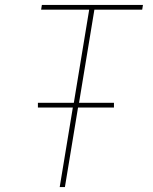

<svg xmlns="http://www.w3.org/2000/svg" viewBox="-20 -755 616 775"><path d="M221 0H242L295 -321H440V-340H299L361 -716H554L557 -735H149L146 -716H340L278 -340H133V-321H274Z"/></svg>

Font: Iosevka Sparkle Thin
Style: Italic
Weight: 100
Italic angle: -9°
Designer: Belleve Invis
Foundry: Belleve Invis
Version: Version 4.5.0; ttfautohint (v1.8.3)